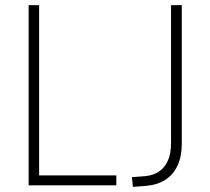

<svg xmlns="http://www.w3.org/2000/svg" viewBox="-20 -725 822 751"><path d="M92 0V-705H133V-39H435V0ZM500 6 496 -32 548 -36Q580 -39 602.5 -54.5Q625 -70 637 -97.5Q649 -125 649 -165V-705H691V-162Q691 -113 674.5 -77.5Q658 -42 627 -22Q596 -2 552 2Z"/></svg>

Font: Nunito Sans 10pt Condensed ExtraLight
Style: Regular
Weight: 250
Width: 3
Designer: Vernon Adams
Foundry: Vernon Adams
Version: Version 3.101;gftools[0.9.27]